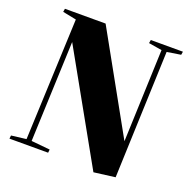

<svg xmlns="http://www.w3.org/2000/svg" viewBox="-132 -854 972 994"><g transform="rotate(20 354.5 -357.5)"><path d="M583 -191 602 -700 529 -712 532 -730H709L706 -712L630 -700L604 0L487 15L153 -581L131 -28L234 -18L232 0H19L21 -18L103 -28L131 -697L56 -712L59 -730H283Z"/></g></svg>

Font: Literata 72pt ExtraBold
Style: Italic
Weight: 800
Italic angle: -2°
Designer: Latin by Veronika Burian and Jose Scaglione. Greek by Irene Vlachou. Cyrillic by Vera Evstafieva
Foundry: TypeTogether
Version: Version 3.002